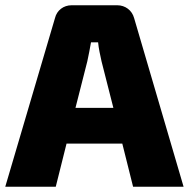

<svg xmlns="http://www.w3.org/2000/svg" viewBox="-25 -710 718 730"><path d="M481 0H673L485 -641C477 -671 451 -690 421 -690H247C217 -690 191 -671 184 -641L-5 0H187L228 -164H440ZM262 -300 307 -477C312 -500 317 -526 321 -549H348C350 -526 356 -500 361 -477L406 -300Z"/></svg>

Font: Exo 2 Extra Bold
Style: Regular
Weight: 800
Designer: Natanael Gama
Version: Version 1.001;PS 001.001;hotconv 1.0.88;makeotf.lib2.5.64775